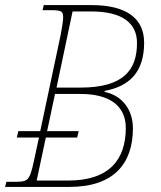

<svg xmlns="http://www.w3.org/2000/svg" viewBox="-36 -734 631 754"><path d="M-16 0H237C409 0 486 -90 486 -230C486 -307 440 -360 375 -373V-377C473 -395 530 -452 530 -566C530 -661 462 -714 323 -714H136L131 -694H161C207 -694 212 -690 212 -664C212 -654 208 -627 202 -596L122 -219H36L30 -194H117L97 -101C80 -23 74 -20 20 -20H-11ZM280 -390H186L249 -689H322C445 -689 502 -643 502 -565C502 -460 450 -390 280 -390ZM232 -25H108L144 -194H267L273 -219H149L180 -365H281C397 -365 458 -316 458 -232C458 -107 393 -25 232 -25Z"/></svg>

Font: Noto Serif SemiCondensed Thin
Style: Italic
Weight: 100
Width: 4
Italic angle: -12°
Designer: Monotype Design Team
Foundry: Monotype Imaging Inc.
Version: Version 2.013